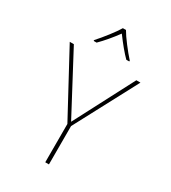

<svg xmlns="http://www.w3.org/2000/svg" viewBox="-224 -1063 1049 1176"><g transform="rotate(30 300.0 -474.5)"><path d="M289 -271 50 -714H79L302 -294L521 -714H550L315 -271V0H289ZM174 -798Q204 -831 238.5 -875.5Q273 -920 290 -949H312Q329 -919 363 -874.5Q397 -830 426 -798V-792H405Q360 -837 301 -917Q248 -845 195 -792H174Z"/></g></svg>

Font: Noto Sans Mono UI Thin
Style: Regular
Weight: 250
Monospace: yes
Designer: Monotype Design team
Foundry: Monotype Imaging Inc.
Version: Version 1.000